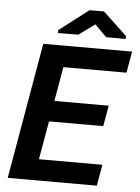

<svg xmlns="http://www.w3.org/2000/svg" viewBox="-60 -952 726 999"><g transform="rotate(5 303.0 -453.0)"><path d="M490.2 -311.5H207L171.9 -110.8H503.4L483.9 0H18.6L142.1 -710.9H606L586.4 -599.1H256.8L225.6 -419.9H509.3ZM567.9 -788.1 566.9 -773.4 464.8 -773.9 403.3 -835.4 319.8 -774.4 212.9 -773.4 213.9 -789.1 366.7 -906.2H442.4Z"/></g></svg>

Font: Roboto Mono
Style: Bold Italic
Weight: 700
Designer: Google
Version: Version 2.000985; 2015; ttfautohint (v1.3)